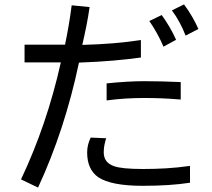

<svg xmlns="http://www.w3.org/2000/svg" viewBox="-20 -766 960 868"><path d="M91 -564H274Q282 -602 290 -648Q298 -694 304 -742L385 -734Q379 -691 370.5 -648.5Q362 -606 352 -563Q427 -565 493 -570.5Q559 -576 617 -585V-506Q560 -498 490.5 -492Q421 -486 337 -483Q273 -179 152 82L75 45Q192 -202 255 -484H91ZM462 -389Q510 -394 552 -396.5Q594 -399 632 -399Q670 -399 709.5 -398Q749 -397 797 -395V-316Q748 -320 710 -321.5Q672 -323 632 -323Q590 -323 548.5 -320.5Q507 -318 462 -312ZM460 -141Q449 -108 449 -77Q449 -31 495 -15Q530 -2 627 -2Q679 -2 730.5 -5Q782 -8 839 -16V60Q794 67 741 70.5Q688 74 625 74Q482 74 424 35Q374 0 374 -77Q374 -111 390 -144ZM711 -698Q728 -675 746 -644.5Q764 -614 776 -586L719 -555Q707 -584 689.5 -615.5Q672 -647 655 -671ZM812 -746Q832 -719 848 -691.5Q864 -664 877 -635L819 -605Q808 -634 792 -664Q776 -694 757 -719Z"/></svg>

Font: BM YEONSUNG
Style: Regular
Weight: 400
Designer: Bongjin Kim; Myungsoo Han; Jaehyun Keum; Jihee Min; Dokyung Lee; Chorong Kim; Jooyeon Kang; Sang-a Kim;
Foundry: Sandoll Communications Inc.
Version: Version 1.000;PS 1;hotconv 16.6.51;makeotf.lib2.5.65220